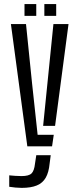

<svg xmlns="http://www.w3.org/2000/svg" viewBox="-20 -718 375 942"><path d="M114.1 0 33.5 -600H107.6L137.3 -309.1L164.6 -56.7H243.8L235.4 0ZM86.4 203.8Q73 203.8 55.8 202.2Q38.6 200.6 25.3 198.4V142.3Q37.2 143.6 53.8 144.7Q70.4 145.9 85.6 145.9Q121.6 145.9 134.8 132.8Q148 119.7 151.7 85L158 43.4H228.9L223.4 85Q219.4 127.5 204.5 153.6Q189.7 179.8 160.8 191.8Q132 203.8 86.4 203.8ZM191.6 -100.4 212.7 -309.1 242.1 -600H316.2L250.2 -100.4ZM197.6 -640V-698.1H255.7V-640ZM100.2 -640V-698.1H157.9V-640Z"/></svg>

Font: Big Shoulders Stencil Thin
Style: Regular
Weight: 100
Designer: Patric King
Foundry: XO Type Co
Version: Version 2.001